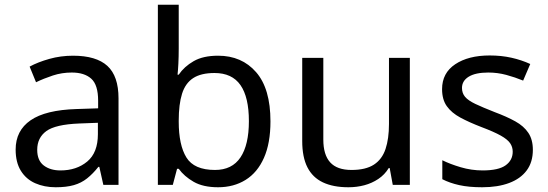

<svg xmlns="http://www.w3.org/2000/svg" viewBox="-20 -780 2313 810"><path d="M288 -545Q386 -545 433 -502Q480 -459 480 -365V0H416L399 -76H395Q372 -47 347.5 -27.5Q323 -8 291.5 1Q260 10 215 10Q167 10 128.5 -7Q90 -24 68 -59.5Q46 -95 46 -149Q46 -229 109 -272.5Q172 -316 303 -320L394 -323V-355Q394 -422 365 -448Q336 -474 283 -474Q241 -474 203 -461.5Q165 -449 132 -433L105 -499Q140 -518 188 -531.5Q236 -545 288 -545ZM314 -259Q214 -255 175.5 -227Q137 -199 137 -148Q137 -103 164.5 -82Q192 -61 235 -61Q303 -61 348 -98.5Q393 -136 393 -214V-262Z M734 -575Q734 -541 732.5 -511.5Q731 -482 729 -465H734Q757 -499 797 -522Q837 -545 900 -545Q1000 -545 1060.5 -475.5Q1121 -406 1121 -268Q1121 -176 1093.5 -114Q1066 -52 1016 -21Q966 10 900 10Q837 10 797 -13Q757 -36 734 -68H727L709 0H646V-760H734ZM885 -472Q828 -472 795 -450.5Q762 -429 748 -384.5Q734 -340 734 -271V-267Q734 -168 766.5 -115.5Q799 -63 887 -63Q959 -63 994.5 -116Q1030 -169 1030 -269Q1030 -370 994.5 -421Q959 -472 885 -472Z M1709 -536V0H1637L1624 -71H1620Q1603 -43 1576 -25Q1549 -7 1517 1.5Q1485 10 1450 10Q1386 10 1342.5 -10.5Q1299 -31 1277 -74Q1255 -117 1255 -185V-536H1344V-191Q1344 -127 1373 -95Q1402 -63 1463 -63Q1523 -63 1557.5 -85.5Q1592 -108 1606.5 -151.5Q1621 -195 1621 -257V-536Z M2228 -148Q2228 -96 2202 -61Q2176 -26 2128 -8Q2080 10 2014 10Q1958 10 1917.5 1Q1877 -8 1846 -24V-104Q1878 -88 1923.5 -74.5Q1969 -61 2016 -61Q2083 -61 2113 -82.5Q2143 -104 2143 -140Q2143 -160 2132 -176Q2121 -192 2092.5 -208Q2064 -224 2011 -244Q1959 -264 1922 -284Q1885 -304 1865 -332Q1845 -360 1845 -404Q1845 -472 1900.5 -509Q1956 -546 2046 -546Q2095 -546 2137.5 -536.5Q2180 -527 2217 -510L2187 -440Q2153 -454 2116 -464Q2079 -474 2040 -474Q1986 -474 1957.5 -456.5Q1929 -439 1929 -409Q1929 -387 1942 -371.5Q1955 -356 1985.5 -341.5Q2016 -327 2067 -307Q2118 -288 2154 -268Q2190 -248 2209 -219.5Q2228 -191 2228 -148Z"/></svg>

Font: Noto Sans Devanagari
Style: Regular
Weight: 400
Designer: Jelle Bosma - Monotype Design Team
Foundry: Monotype Imaging Inc.
Version: Version 2.003